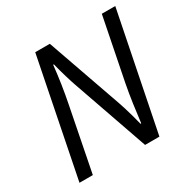

<svg xmlns="http://www.w3.org/2000/svg" viewBox="-150 -794 919 932"><g transform="rotate(-30 309.5 -328.0)"><path d="M35.1 0 165.9 -656.3H247.7L394.6 -238.4Q400.1 -222.9 407.4 -199.2Q414.7 -175.5 422 -149.2Q429.2 -123 434.8 -100H438.8Q444.9 -151 452.5 -203.9Q460.1 -256.8 469.7 -307.3L539.1 -656.3H614.5L483.1 0H402.7L256.3 -419Q247.9 -442.4 236.2 -481.7Q224.4 -521 214.9 -559.9H210.9Q205.7 -509.4 197.6 -456.3Q189.5 -403.1 179.3 -352.6L109.9 0Z"/></g></svg>

Font: Source Sans 3
Style: Italic
Weight: 200
Italic angle: -11°
Designer: Paul D. Hunt
Foundry: Adobe
Version: Version 3.046;hotconv 1.0.118;makeotfexe 2.5.65603